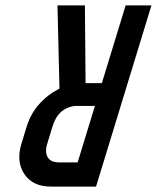

<svg xmlns="http://www.w3.org/2000/svg" viewBox="-20 -687 578 707"><path d="M537.6 -667H442.6L355.1 -381H295.1L292.6 -667H191.6L199 -361C137 -328.3 96.7 -281.3 77.9 -220L59 -158C45.5 -114 49.1 -76.7 69.7 -46C90.3 -15.3 122.7 0 166.7 0H333.7ZM206 -276C223.7 -290 242.5 -297 262.5 -297H329.5L265.9 -89H197.9C177.2 -89 163.1 -95.3 155.7 -108C148.2 -120.7 147.6 -137.3 154 -158L172.9 -220C176.4 -231.3 180.7 -241.7 185.9 -251C191.1 -260.3 197.8 -268.7 206 -276Z"/></svg>

Font: Din Kursivschrift
Style: Condensed Italic Polish
Weight: 400
Version: Version 1.07